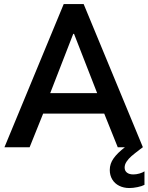

<svg xmlns="http://www.w3.org/2000/svg" viewBox="-20 -740 746 965"><path d="M300.3 -719.7H400.4L698.2 0H697.8L681.6 12.2Q655.3 32.2 640.6 44.9Q626 57.6 616.2 72.3Q606.4 86.9 606.4 102.1Q606.4 118.2 617.9 127.4Q629.4 136.7 650.4 136.7Q665 136.7 681.2 132.1Q697.3 127.4 706.1 121.1V189Q693.8 195.8 671.4 200.4Q648.9 205.1 630.4 205.1Q601.6 205.1 579.1 193.8Q556.6 182.6 544.2 161.9Q531.7 141.1 531.7 114.3Q531.7 82.5 551.3 55.4Q570.8 28.3 607.9 0H571.8L503.9 -168.9H196.8L128.9 0H2.4ZM468.3 -272 352.1 -569.8H348.1L232.4 -272Z"/></svg>

Font: Reddit Sans SemiBold
Style: Regular
Weight: 600
Designer: Stephen Hutchings
Foundry: Reddit
Version: Version 1.013